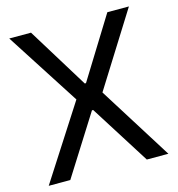

<svg xmlns="http://www.w3.org/2000/svg" viewBox="-106 -799 823 890"><g transform="rotate(-15 306.0 -353.5)"><path d="M302.7 -415H308.6L489.3 -707H592.8L371.1 -353.5L592.8 0H489.3L308.6 -286.1H302.7L122.1 0H18.6L246.1 -353.5L18.6 -707H123Z"/></g></svg>

Font: Pretendard GOV
Style: Regular
Weight: 400
Designer: Base glyphs from Inter by Rasmus Andersson; Hangeul glyphs from Noto Sans CJK(Source Han Sans) by Jang Soo-young and Kan
Foundry: Kil Hyung-jin
Version: Version 1.309